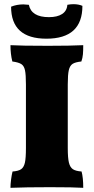

<svg xmlns="http://www.w3.org/2000/svg" viewBox="-20 -895 448 918"><path d="M33 -863Q60 -874 92 -874Q100 -874 118 -872Q130 -813 214 -813Q254 -813 277 -828Q300 -843 302 -872Q317 -875 331 -875Q356 -875 374 -867Q374 -710 202 -710Q33 -710 33 -863ZM39 -601Q30 -637 30 -679Q80 -676 209 -676Q318 -676 378 -679Q378 -653 376.5 -635.5Q375 -618 369 -601Q340 -598 327 -589.5Q314 -581 309 -559.5Q304 -538 304 -491V-187Q304 -140 309.5 -117.5Q315 -95 328.5 -86Q342 -77 370 -75Q378 -46 378 3Q333 0 219 0Q101 0 30 3Q30 -14 33 -37Q36 -60 40 -75Q68 -77 81 -86Q94 -95 99 -117Q104 -139 104 -187V-491Q104 -538 99.5 -559Q95 -580 82 -588.5Q69 -597 39 -601Z"/></svg>

Font: Vollkorn SC Black
Style: Regular
Weight: 900
Designer: Friedrich Althausen
Foundry: Friedrich Althausen
Version: Version 4.015